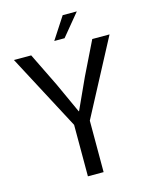

<svg xmlns="http://www.w3.org/2000/svg" viewBox="-131 -980 827 1063"><g transform="rotate(-15 282.5 -449.0)"><path d="M238 -295 9 -728H108L202 -536L282 -361H284L364 -536L458 -728H557L328 -295V0H238ZM252 -772 334 -898H415L311 -772Z"/></g></svg>

Font: Murecho
Style: Regular
Weight: 400
Designer: Neil Summerour
Foundry: Positype
Version: Version 1.010; ttfautohint (v1.8.3)